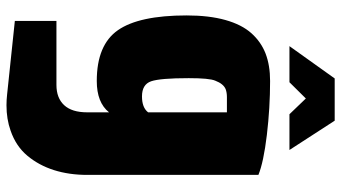

<svg xmlns="http://www.w3.org/2000/svg" viewBox="-251 -532 1057 595"><g transform="rotate(90 277.5 -234.5)"><path d="M444.8 -603H334L285.2 -653.8L234.9 -603H123L223.1 -743.2H354ZM278.8 -146Q313.5 -146 328.1 -165V-409.2H280.8Q267.1 -409.2 256.3 -405.3Q239.7 -398.4 230 -373Q222.2 -355 222.2 -291Q222.2 -202.6 231.9 -174.3Q241.7 -146 278.8 -146ZM306.2 273.9Q290 273.9 272.9 272L44.9 248V119.1H243.2Q283.7 119.1 305.9 95.2Q328.1 71.3 328.1 23.9V-43.9Q297.9 -5.9 231 -5.9Q119.1 -5.9 73.5 -71.5Q27.8 -137.2 27.8 -284.2Q27.8 -354 42 -404.5Q56.2 -455.1 83 -485.1Q109.9 -515.1 146.2 -529.1Q182.6 -543 231 -543Q314 -543 398.2 -533Q482.4 -522.9 522 -506.8V23.9Q522 80.1 507.1 127Q492.2 173.8 462.6 209.2Q433.1 244.6 384.8 261.2Q349.1 273.9 306.2 273.9Z"/></g></svg>

Font: Squarion Black
Style: Regular
Weight: 900
Designer: Natanael Gama
Version: Version 1.00;September 12, 2019;FontCreator 11.5.0.2425 64-b